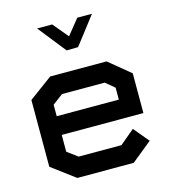

<svg xmlns="http://www.w3.org/2000/svg" viewBox="-106 -787 768 872"><g transform="rotate(-15 278.0 -351.5)"><path d="M132 -207V-128L181 -92H382L451 -150L511 -78L415 0H150L40 -82V-396L150 -477H415L516 -394V-207ZM424 -351 382 -386H181L132 -349V-295H424ZM220 -703 280 -631 338 -703H407L307 -573L253 -572L149 -703Z"/></g></svg>

Font: Turret Road
Style: Bold
Weight: 700
Designer: Noponies
Foundry: Noponies
Version: Version 1.001; ttfautohint (v1.8)